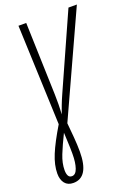

<svg xmlns="http://www.w3.org/2000/svg" viewBox="-173 -785 779 1080"><g transform="rotate(-20 216.5 -245.5)"><path d="M71.8 222.7Q38.6 222.7 21.2 200.9Q3.9 179.2 3.9 142.6Q3.9 91.8 28.6 32Q53.2 -27.8 106.4 -116.2L83 -713.9H129.4L143.1 -281.7Q144 -257.3 143.6 -223.4Q143.1 -189.5 141.1 -162.1Q148.9 -184.6 159.4 -211.9Q169.9 -239.3 183.1 -268.6L382.3 -713.9H432.6L153.8 -104.5Q157.7 -64.5 161.6 -17.8Q165.5 28.8 165.5 68.8Q165.5 222.7 71.8 222.7ZM77.1 184.1Q99.6 184.1 110.8 151.6Q122.1 119.1 122.1 66.9Q122.1 27.8 120.4 -0.7Q118.7 -29.3 117.7 -61Q86.4 2.4 67.6 49.6Q48.8 96.7 48.8 138.7Q48.8 159.2 55.2 171.6Q61.5 184.1 77.1 184.1Z"/></g></svg>

Font: Open Sans Condensed Light
Style: Italic
Weight: 300
Width: 3
Italic angle: -12°
Designer: Monotype Design Team
Foundry: Monotype Imaging Inc.
Version: Version 3.000; ttfautohint (v1.8.4)